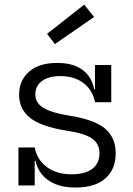

<svg xmlns="http://www.w3.org/2000/svg" viewBox="-20 -820 586 849"><path d="M313.7 9.3Q260 9.3 223.2 -6.6Q186.3 -22.5 165 -49.2Q143.7 -76 136.8 -109H119L133.5 -168Q143 -115.5 185.8 -82.4Q228.6 -49.3 297.1 -49.3Q355.6 -49.3 387.7 -73.2Q419.9 -97.1 419.9 -142.5Q419.9 -183.8 388 -206.8Q356.1 -229.9 276.2 -241.9Q161.6 -259.9 113.1 -298.8Q64.5 -337.7 64.5 -401.1Q64.5 -465.2 109 -503.5Q153.5 -541.8 233 -541.8Q285.4 -541.8 319.7 -525.8Q354 -509.9 372.5 -483.3Q391 -456.6 396.7 -424.7H414.5L400 -368Q391 -418.9 350.9 -451.2Q310.8 -483.5 246.4 -483.5Q194.5 -483.5 165.4 -461.6Q136.2 -439.7 136.2 -403.1Q136.2 -364.3 172.7 -342.6Q209.2 -321 287.7 -308.4Q398.7 -290.9 445.1 -250.9Q491.6 -210.8 491.6 -142.8Q491.6 -71.3 445.9 -31Q400.2 9.3 313.7 9.3ZM61.5 0V-168H133.5V0ZM400 -368V-532.5H472V-368ZM352.4 -799.6 395.9 -744.9 222.8 -625.1 188.1 -670.3Z"/></svg>

Font: Hepta Slab ExtraLight
Style: Regular
Weight: 200
Designer: Michael LaGattuta
Foundry: Michael LaGattuta
Version: Version 1.100